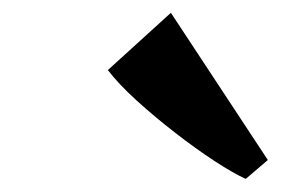

<svg xmlns="http://www.w3.org/2000/svg" viewBox="-20 -881 468 300"><path d="M364 -601.5Q345 -610 315.5 -629.2Q286 -648.5 253.8 -673.5Q221.5 -698.5 193.2 -724.2Q165 -750 148.5 -771.5L247 -861L398.5 -631Z"/></svg>

Font: Merriweather 72pt Black
Style: Italic
Weight: 900
Italic angle: -7.8°
Version: Version 2.101